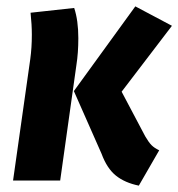

<svg xmlns="http://www.w3.org/2000/svg" viewBox="-20 -567 560 603"><path d="M299 -84 212 -281 405 -547 520 -486 362 -279 436 -139Q447 -120 456 -111Q465 -102 480 -95L416 16Q372 7 344 -15.5Q316 -38 299 -84ZM75 -381Q80 -417 80 -458Q80 -489 76 -527L213 -542Q226 -503 226 -447Q226 -401 220 -363L169 0H21Z"/></svg>

Font: Fira Sans Condensed
Style: Bold Italic
Weight: 700
Width: 3
Italic angle: -8°
Designer: Carrois Corporate & Edenspiekermann AG
Foundry: Carrois Corporate GbR & Edenspiekermann AG
Version: Version 4.203